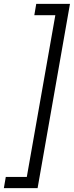

<svg xmlns="http://www.w3.org/2000/svg" viewBox="-26 -831 383 996"><path d="M337 -811 169 145H-6L4 87H113L261 -752H152L162 -811Z"/></svg>

Font: DM Sans 9pt Light
Style: Italic
Weight: 300
Italic angle: -10°
Version: Version 4.004;gftools[0.9.30]